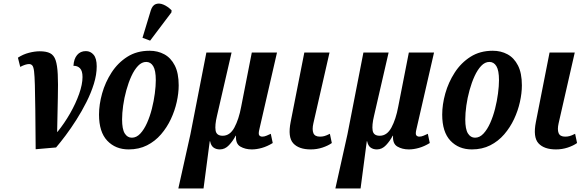

<svg xmlns="http://www.w3.org/2000/svg" viewBox="-20 -832 3312 1082"><path d="M81 -507Q110 -526 143 -534.5Q176 -543 204 -543Q241 -543 262.5 -532Q284 -521 293.5 -492.5Q303 -464 305.5 -413Q308 -362 306 -282.5Q304 -203 302 -89H304Q343 -137 375 -193Q407 -249 426 -303Q445 -357 445 -398Q445 -433 430.5 -447.5Q416 -462 394 -461Q396 -500 414.5 -522Q433 -544 464 -544Q490 -544 507.5 -523.5Q525 -503 525 -458Q525 -411 509 -359.5Q493 -308 467 -256.5Q441 -205 410.5 -157Q380 -109 350 -69Q320 -29 296 -1L181 9Q180 -124 179 -212Q178 -300 176.5 -352.5Q175 -405 172 -430Q169 -455 162 -463Q155 -471 144 -471Q134 -471 121.5 -467Q109 -463 94 -455Z M705 10Q631 10 584.5 -39Q538 -88 538 -186Q538 -243 555.5 -305.5Q573 -368 608.5 -423Q644 -478 697.5 -512Q751 -546 823 -546Q869 -546 906 -526Q943 -506 965 -463Q987 -420 987 -351Q987 -307 976 -257.5Q965 -208 943 -161Q921 -114 887.5 -75Q854 -36 808.5 -13Q763 10 705 10ZM723 -56Q749 -56 770.5 -79Q792 -102 808.5 -139Q825 -176 836 -219.5Q847 -263 852.5 -305.5Q858 -348 858 -380Q858 -435 843.5 -459Q829 -483 804 -483Q779 -483 758 -461Q737 -439 720.5 -403Q704 -367 692 -323.5Q680 -280 674 -237Q668 -194 668 -159Q668 -104 683 -80Q698 -56 723 -56ZM826 -603 783 -619 830 -774Q839 -802 858 -809Q877 -816 901 -806Q925 -796 947 -774L946 -762Z M985 230 1053 -75 1143 -536H1285L1203 -180Q1190 -126 1195 -96.5Q1200 -67 1235 -67Q1276 -67 1301 -113.5Q1326 -160 1339 -230L1399 -536H1541L1442 -105Q1435 -77 1441 -69.5Q1447 -62 1458 -62Q1470 -62 1482.5 -67.5Q1495 -73 1506 -78L1517 -26Q1486 -7 1456 1.5Q1426 10 1399 10Q1362 10 1334.5 -6Q1307 -22 1310 -67H1308Q1293 -38 1270.5 -14Q1248 10 1219 10Q1198 10 1183.5 -0.5Q1169 -11 1164 -36H1162L1127 230Z M1731 10Q1664 10 1632.5 -24.5Q1601 -59 1618 -145L1695 -536H1837L1746 -137Q1738 -102 1746 -82Q1754 -62 1783 -62Q1796 -62 1807.5 -65Q1819 -68 1839 -78L1850 -26Q1829 -11 1797.5 -0.5Q1766 10 1731 10Z M1870 230 1938 -75 2028 -536H2170L2088 -180Q2075 -126 2080 -96.5Q2085 -67 2120 -67Q2161 -67 2186 -113.5Q2211 -160 2224 -230L2284 -536H2426L2327 -105Q2320 -77 2326 -69.5Q2332 -62 2343 -62Q2355 -62 2367.5 -67.5Q2380 -73 2391 -78L2402 -26Q2371 -7 2341 1.5Q2311 10 2284 10Q2247 10 2219.5 -6Q2192 -22 2195 -67H2193Q2178 -38 2155.5 -14Q2133 10 2104 10Q2083 10 2068.5 -0.5Q2054 -11 2049 -36H2047L2012 230Z M2639 10Q2565 10 2518.5 -39Q2472 -88 2472 -186Q2472 -243 2489.5 -305.5Q2507 -368 2542.5 -423Q2578 -478 2631.5 -512Q2685 -546 2757 -546Q2803 -546 2840 -526Q2877 -506 2899 -463Q2921 -420 2921 -351Q2921 -307 2910 -257.5Q2899 -208 2877 -161Q2855 -114 2821.5 -75Q2788 -36 2742.5 -13Q2697 10 2639 10ZM2657 -56Q2683 -56 2704.5 -79Q2726 -102 2742.5 -139Q2759 -176 2770 -219.5Q2781 -263 2786.5 -305.5Q2792 -348 2792 -380Q2792 -435 2777.5 -459Q2763 -483 2738 -483Q2713 -483 2692 -461Q2671 -439 2654.5 -403Q2638 -367 2626 -323.5Q2614 -280 2608 -237Q2602 -194 2602 -159Q2602 -104 2617 -80Q2632 -56 2657 -56Z M3113 10Q3046 10 3014.5 -24.5Q2983 -59 3000 -145L3077 -536H3219L3128 -137Q3120 -102 3128 -82Q3136 -62 3165 -62Q3178 -62 3189.5 -65Q3201 -68 3221 -78L3232 -26Q3211 -11 3179.5 -0.5Q3148 10 3113 10Z"/></svg>

Font: Noto Serif ExtraCondensed
Style: Bold Italic
Weight: 700
Width: 2
Italic angle: -12°
Designer: Monotype Design Team
Foundry: Monotype Imaging Inc.
Version: Version 2.013; ttfautohint (v1.8.4.7-5d5b)